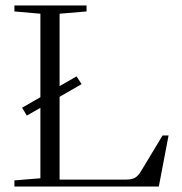

<svg xmlns="http://www.w3.org/2000/svg" viewBox="-20 -683 665 703"><path d="M32.7 0V-22.5L127.9 -30.3V-288.1L78.1 -259.8L61 -288.6L127.9 -327.1V-632.8L32.7 -641.1V-663.1H296.9V-641.1L198.2 -632.8V-367.7L260.3 -403.3L278.8 -375L198.2 -328.6V-25.4H439.9Q462.4 -25.4 474.1 -32Q485.8 -38.6 496.6 -56.6L575.2 -187H597.2L561.5 0Z"/></svg>

Font: Elstob Light
Style: Regular
Weight: 300
Designer: Peter S. Baker
Version: Version 1.015